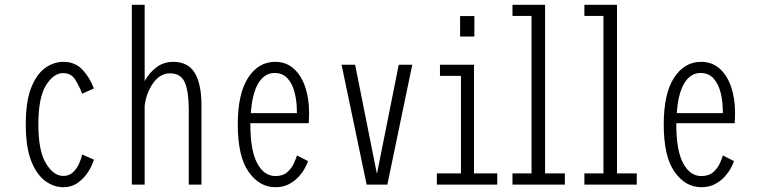

<svg xmlns="http://www.w3.org/2000/svg" viewBox="-20 -770 3167 801"><path d="M244 11Q204.5 11 168.8 -15Q133 -41 110.2 -98.5Q87.5 -156 87.5 -251Q87.5 -347 110.2 -404.2Q133 -461.5 168.8 -486.8Q204.5 -512 244 -512Q294.5 -512 325.2 -478Q356 -444 371.5 -401L323 -379Q311 -410 294 -437.5Q277 -465 243.5 -465Q203.5 -465 171.8 -414Q140 -363 140 -251Q140 -140.5 171.8 -88.2Q203.5 -36 244 -36Q268 -36 284.2 -51Q300.5 -66 309.8 -87Q319 -108 323 -125.5L371.5 -104Q366 -82.5 349.5 -55.5Q333 -28.5 306.5 -8.8Q280 11 244 11Z M530 0V-750H583.5V-431.5Q602.5 -466.5 632.5 -489.2Q662.5 -512 703 -512Q764.5 -512 792.5 -465.8Q820.5 -419.5 820.5 -330V0H767.5V-313Q767.5 -387 751.2 -425.5Q735 -464 689 -464Q648.5 -464 619.8 -424.5Q591 -385 583.5 -329.5V0Z M1129 11Q1062.5 11 1017.2 -53Q972 -117 972 -251Q972 -379 1015 -445.5Q1058 -512 1128 -512Q1173.5 -512 1205 -484Q1236.5 -456 1253 -408Q1269.5 -360 1269.5 -300Q1269.5 -287 1269 -275.8Q1268.5 -264.5 1268 -256H1024.5Q1024.5 -253.5 1024.5 -250.5Q1024.5 -141.5 1053.2 -88.5Q1082 -35.5 1129 -35.5Q1160.5 -35.5 1179 -52.2Q1197.5 -69 1206.5 -89.5Q1215.5 -110 1219 -121.5L1265 -98Q1262 -87 1252.2 -69Q1242.5 -51 1225.8 -32.5Q1209 -14 1185 -1.5Q1161 11 1129 11ZM1126 -465.5Q1083.5 -465.5 1057.8 -422.8Q1032 -380 1026.5 -298H1218.5V-305.5Q1218.5 -346 1209.5 -382.8Q1200.5 -419.5 1180 -442.5Q1159.5 -465.5 1126 -465.5Z M1509.5 0 1405 -500H1461.5L1552 -47H1553L1643.5 -500H1700L1596 0Z M1899.5 -703H1959V-617.5H1899.5ZM1802.5 0V-46.5H1903V-453.5H1815.5V-500H1957.5V-46.5H2054.5V0Z M2118 0V-46.5H2197.5V-703.5H2118V-750H2254V-46.5H2336.5V0Z M2418 0V-46.5H2497.5V-703.5H2418V-750H2554V-46.5H2636.5V0Z M2906 11Q2839.5 11 2794.2 -53Q2749 -117 2749 -251Q2749 -379 2792 -445.5Q2835 -512 2905 -512Q2950.5 -512 2982 -484Q3013.5 -456 3030 -408Q3046.5 -360 3046.5 -300Q3046.5 -287 3046 -275.8Q3045.5 -264.5 3045 -256H2801.5Q2801.5 -253.5 2801.5 -250.5Q2801.5 -141.5 2830.2 -88.5Q2859 -35.5 2906 -35.5Q2937.5 -35.5 2956 -52.2Q2974.5 -69 2983.5 -89.5Q2992.5 -110 2996 -121.5L3042 -98Q3039 -87 3029.2 -69Q3019.5 -51 3002.8 -32.5Q2986 -14 2962 -1.5Q2938 11 2906 11ZM2903 -465.5Q2860.5 -465.5 2834.8 -422.8Q2809 -380 2803.5 -298H2995.5V-305.5Q2995.5 -346 2986.5 -382.8Q2977.5 -419.5 2957 -442.5Q2936.5 -465.5 2903 -465.5Z"/></svg>

Font: Trispace Condensed ExtraLight
Style: Regular
Weight: 200
Width: 3
Designer: Tyler Finck
Foundry: Etcetera Type Company
Version: Version 1.210; ttfautohint (v1.8.3)